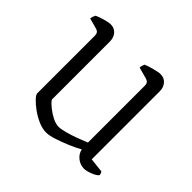

<svg xmlns="http://www.w3.org/2000/svg" viewBox="-128 -644 793 793"><g transform="rotate(45 268.5 -247.5)"><path d="M230 5Q207 5 183 -5.5Q159 -16 137.5 -31.5Q116 -47 102.5 -61.5Q89 -76 89 -84V-421Q89 -439 73 -444L25 -457Q26 -465 28.5 -471.5Q31 -478 33 -481Q46 -487 68.5 -493.5Q91 -500 102 -500Q124 -500 137 -485Q150 -470 150 -447V-108Q158 -96 175.5 -82Q193 -68 213 -58Q233 -48 249 -48Q262 -48 286.5 -54.5Q311 -61 336.5 -70.5Q362 -80 381 -88V-421Q381 -439 364 -444L313 -458Q313 -466 315.5 -472Q318 -478 319 -481Q333 -487 357.5 -493.5Q382 -500 393 -500Q415 -500 428 -485Q441 -470 441 -447V-50L504 -43Q506 -41 508 -36.5Q510 -32 510 -26Q501 -16 480 -8Q459 0 446 0Q423 0 405 -14.5Q387 -29 383 -50Q362 -38 332.5 -25.5Q303 -13 275 -4Q247 5 230 5Z"/></g></svg>

Font: Texturina 72pt ExtraLight
Style: Regular
Weight: 200
Designer: Guillermo Torres Carreño
Foundry: Omnibus-Type
Version: Version 1.002; ttfautohint (v1.8.3)